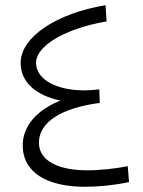

<svg xmlns="http://www.w3.org/2000/svg" viewBox="-20 -710 549 735"><path d="M306 5C358 5 418 -1 474 -13L469 -74C427 -65 363 -58 315 -58C207 -58 129 -92 129 -164C129 -243 216 -297 362 -316L360 -368C352 -367 321 -364 303 -364C197 -364 118 -405 118 -470C118 -534 229 -601 388 -628L384 -690C200 -660 59 -570 59 -469C59 -395 118 -345 211 -325C120 -288 67 -227 67 -154C67 -48 162 5 306 5Z"/></svg>

Font: Wafeq Light
Style: Regular
Weight: 300
Designer: Rasmus Andersson & Azza Alameddine
Foundry: Google & TypeTogether
Version: Version 3.000;January 28, 2025;FontCreator 15.0.0.3014 64-bi